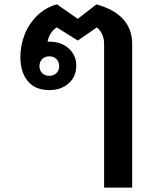

<svg xmlns="http://www.w3.org/2000/svg" viewBox="-20 -606 706 876"><path d="M583 -405V250H455V-405Q455 -453 422 -481L335 -421L239 -481Q205 -459 197 -415Q199 -416 205 -416Q259 -416 293.5 -385Q328 -354 328 -306Q328 -257 293.5 -226Q259 -195 205 -195Q141 -195 107 -235.5Q73 -276 73 -347Q73 -399 92.5 -448.5Q112 -498 150 -535Q188 -572 240 -586L335 -520L420 -586Q583 -541 583 -405ZM205 -349Q185 -349 172.5 -336.5Q160 -324 160 -304Q160 -285 172.5 -272.5Q185 -260 205 -260Q225 -260 237.5 -272.5Q250 -285 250 -304Q250 -324 237.5 -336.5Q225 -349 205 -349Z"/></svg>

Font: Sarabun
Style: Bold
Weight: 700
Designer: Suppakit Chalermlarp | Katatrad Co.,Ltd.
Foundry: Cadson Demak Co.,Ltd.
Version: Version 1.000; ttfautohint (v1.6)